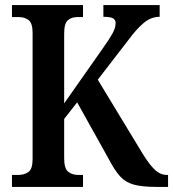

<svg xmlns="http://www.w3.org/2000/svg" viewBox="-20 -734 680 754"><path d="M27 0V-47H52Q75 -47 91.5 -58.5Q108 -70 108 -109V-605Q108 -643 92.5 -655Q77 -667 53 -667H27V-714H306V-667H284Q261 -667 246.5 -654.5Q232 -642 232 -602V-328L383 -543Q410 -581 422 -603Q434 -625 434 -643Q434 -657 423 -662.5Q412 -668 386 -668V-714H607V-668Q573 -668 544.5 -644Q516 -620 485 -578L364 -421L541 -129Q567 -87 588.5 -67Q610 -47 636 -47H640V0H595Q538 0 505.5 -9Q473 -18 452 -41Q431 -64 409 -106L283 -332L232 -267V-112Q232 -72 248 -59.5Q264 -47 287 -47H306V0Z"/></svg>

Font: Noto Serif Condensed SemiBold
Style: Regular
Weight: 600
Width: 3
Designer: Monotype Design Team
Foundry: Monotype Imaging Inc.
Version: Version 2.013